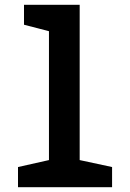

<svg xmlns="http://www.w3.org/2000/svg" viewBox="-20 -780 540 800"><path d="M55 0V-84L184 -113V-650L80 -677V-760H312V-113L447 -84V0Z"/></svg>

Font: Noto Sans Mono ExtraCondensed
Style: Bold
Weight: 700
Width: 2
Designer: Monotype Design Team
Foundry: Monotype Imaging Inc.
Version: Version 2.014